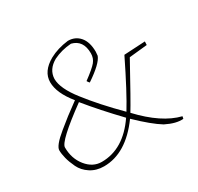

<svg xmlns="http://www.w3.org/2000/svg" viewBox="-142 -822 1031 999"><g transform="rotate(-30 373.0 -322.0)"><path d="M214 8Q168 8 133.5 -14.5Q99 -37 83 -70.5Q67 -104 60 -132Q53 -160 53 -181Q53 -194 69.5 -214.5Q86 -235 121.5 -264Q157 -293 182 -312.5Q207 -332 254 -366Q189 -446 189 -511Q189 -576 264 -618Q312 -644 376 -652Q420 -652 447 -620.5Q474 -589 474 -530Q474 -523 472 -507Q458 -468 367 -407Q360 -414 356 -422Q413 -464 430.5 -485.5Q448 -507 448 -536Q448 -615 383 -631Q325 -627 276 -603Q219 -571 217 -515Q217 -457 284 -372Q352 -284 456 -180Q508 -264 595 -442L722 -449L721 -428L613 -417Q501 -213 471 -165Q587 -41 697 -14L694 0Q651 4 591 -26Q537 -59 454 -139Q347 8 214 8ZM215 -18Q346 -18 439 -154Q341 -256 267 -347Q86 -215 86 -179Q86 -112 124 -65Q162 -18 215 -18Z"/></g></svg>

Font: Albura ExtraLight
Style: Italic
Weight: 156
Italic angle: -7°
Designer: Mercedes Jáuregui
Foundry: Omnibus-Type Team
Version: Version 1.000